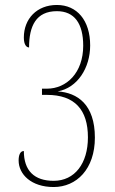

<svg xmlns="http://www.w3.org/2000/svg" viewBox="-20 -744 465 773"><path d="M196 9C288 9 362 -63 362 -190C362 -323 292 -371 212 -376C292 -390 343 -471 343 -561C343 -662 290 -724 209 -724C128 -724 76 -668 76 -593C76 -563 87 -553 97 -553C97 -639 125 -699 209 -699C280 -699 315 -649 315 -560C315 -451 248 -387 169 -387H149V-362H169C281 -362 334 -302 334 -191C334 -86 281 -16 196 -16C118 -16 76 -57 76 -136C61 -136 55 -119 55 -98C55 -42 106 9 196 9Z"/></svg>

Font: Noto Serif Hebrew ExtraCondensed Thin
Style: Regular
Weight: 100
Width: 2
Designer: Monotype Design Team
Foundry: Monotype Imaging Inc.
Version: Version 2.004